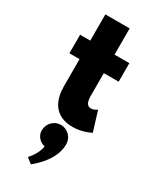

<svg xmlns="http://www.w3.org/2000/svg" viewBox="-258 -782 1004 1212"><g transform="rotate(30 243.5 -176.5)"><path d="M234 40C186 40 146 80 146 130C146 170 175 201 213 210C201 275 154 320 154 320L194 351C257 299 324 223 324 130C324 80 284 40 234 40ZM128 -513H54V-378H128V-181C128 -90 162 15 303 15C376 15 433 -17 433 -17L389 -160C389 -160 368 -144 345 -144C317 -144 305 -167 305 -215V-378H413V-513H305V-704H128Z"/></g></svg>

Font: Sztylet
Style: Bd
Weight: 700
Foundry: Cannot Into Space Fonts, PlusOne Fonts
Version: Version 0.12